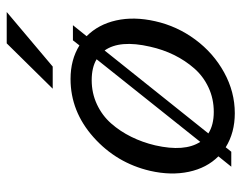

<svg xmlns="http://www.w3.org/2000/svg" viewBox="-96 -634 740 589"><g transform="rotate(-90 274.5 -340.0)"><path d="M531.7 -689.9 364.3 -548.8H296.4L435.5 -689.9ZM457.5 -444.8Q493.7 -408.7 505.9 -354Q518.1 -299.3 503.4 -234.4Q488.3 -167 447 -111.3Q405.8 -55.7 346.2 -22.9Q286.6 9.8 221.2 9.8Q161.6 9.8 116.7 -18.1L103 -1H57.1L88.9 -40.5Q53.2 -76.2 41.5 -131.1Q29.8 -186 44.4 -250Q68.4 -353 147.5 -423.6Q226.6 -494.1 326.2 -494.1Q385.3 -494.1 429.2 -466.8L444.8 -486.8H491.2ZM122.6 -234.4Q102.1 -144 133.3 -96.2L386.7 -414.1Q361.8 -429.2 322.3 -429.2Q282.7 -429.2 248.3 -413.1Q213.9 -397 189.7 -369.4Q165.5 -341.8 148.7 -307.6Q131.8 -273.4 122.6 -234.4ZM425.3 -250Q446.8 -342.8 413.6 -389.6L159.2 -71.3Q185.1 -54.7 225.1 -54.7Q265.6 -54.7 300 -70.8Q334.5 -86.9 358.6 -114.5Q382.8 -142.1 399.7 -176.3Q416.5 -210.4 425.3 -250Z"/></g></svg>

Font: HK Grotesk Italic
Style: Regular
Weight: 400
Italic angle: -13°
Designer: Alfredo Marco Pradil and Stefan Peev
Foundry: Hanken Design Co.
Version: Version 1.000;PS 001.000;hotconv 1.0.88;makeotf.lib2.5.64775